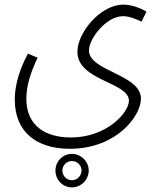

<svg xmlns="http://www.w3.org/2000/svg" viewBox="-20 -592 677 831"><path d="M44 -161C44 -19 140 52 282 52C483 52 590 -89 590 -165C590 -271 365 -283 365 -374C365 -424 439 -522 513 -522C539 -522 571 -509 592 -498L614 -541C595 -554 552 -572 514 -572C414 -572 315 -450 315 -368C315 -242 538 -237 538 -156C538 -105 442 3 287 3C176 3 94 -48 94 -165C94 -217 111 -277 143 -342L101 -360C50 -265 44 -196 44 -161ZM291 219C331 219 364 186 364 146C364 107 331 74 291 74C251 74 220 107 220 146C220 186 251 219 291 219ZM291 188C268 188 250 169 250 146C250 124 268 105 291 105C314 105 333 123 333 146C333 169 314 188 291 188Z"/></svg>

Font: Noto Sans Arabic UI XCn Lt
Style: Regular
Weight: 300
Width: 2
Designer: Monotype Design Team, Nadine Chahine and Nizar Qandah
Foundry: Monotype Imaging Inc.
Version: Version 2.010